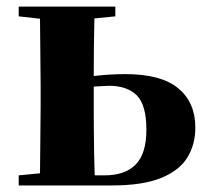

<svg xmlns="http://www.w3.org/2000/svg" viewBox="-20 -566 630 586"><path d="M37.1 0V-30.8L102.1 -37.1L104 -237.8V-308.1L102.1 -508.8L37.1 -516.1V-545.9H332V-516.1L268.1 -509.8Q267.1 -471.7 266.6 -423.1Q266.1 -374.5 266.1 -334Q315.4 -339.8 362.8 -339.8Q471.7 -339.8 523.9 -296.6Q576.2 -253.4 576.2 -176.8Q576.2 -125 551.8 -85.2Q527.3 -45.4 471.4 -22.7Q415.5 0 320.8 0ZM266.1 -301.8V-237.8Q266.1 -209 266.4 -171.6Q266.6 -134.3 267.3 -97.2Q268.1 -60.1 269 -30.8H298.8Q361.8 -30.8 394.3 -64Q426.8 -97.2 426.8 -169.9Q426.8 -245.6 397.5 -274.9Q368.2 -304.2 312 -304.2Z"/></svg>

Font: Source Han Serif TW Heavy
Style: Regular
Weight: 900
Designer: Ryoko NISHIZUKA Ë•øÂ°öÊ∂ºÂ≠ê (kana & ideographs); Frank Grie√ühammer (Latin, Greek & Cyrillic); Wenlong ZHANG Âº†ÊñáÈæô 
Foundry: Adobe
Version: Version 2.003;hotconv 1.1.1;makeotfexe 2.6.0